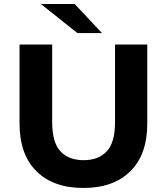

<svg xmlns="http://www.w3.org/2000/svg" viewBox="-20 -921 828 953"><path d="M394 12Q245 12 161 -71Q77 -154 77 -308V-700H239V-314Q239 -214 280 -170Q321 -126 395 -126Q469 -126 510 -170Q551 -214 551 -314V-700H711V-308Q711 -154 627 -71Q543 12 394 12ZM364 -757 183 -901H351L486 -757Z"/></svg>

Font: Montserrat
Style: Bold
Weight: 700
Designer: Julieta Ulanovsky
Foundry: Julieta Ulanovsky
Version: Version 9.000; ttfautohint (v1.8.4.7-5d5b)